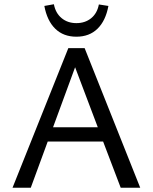

<svg xmlns="http://www.w3.org/2000/svg" viewBox="-20 -885 720 905"><path d="M189 -857 234 -865Q242 -823 270.5 -799.5Q299 -776 340 -776Q381 -776 409.5 -799Q438 -822 446 -864L491 -857Q478 -787 439.5 -749.5Q401 -712 340 -712Q279 -712 240.5 -749.5Q202 -787 189 -857ZM549 0 466 -218H205L125 0H39L302 -658H379L641 0ZM230 -285H441L334 -568Z"/></svg>

Font: EauTest Medium
Style: Regular
Weight: 500
Designer: Christian Thalmann (Catharsis Fonts)
Version: Version 0.001;PS 000.001;hotconv 1.0.88;makeotf.lib2.5.64775